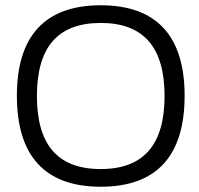

<svg xmlns="http://www.w3.org/2000/svg" viewBox="-20 -699 756 728"><path d="M362 9C150 9 44 -108 44 -336C44 -562 150 -679 362 -679C574 -679 680 -562 680 -336C680 -108 574 9 362 9ZM120 -335C120 -151 198 -58 362 -58C525 -58 604 -151 604 -335C604 -519 525 -612 362 -612C198 -612 120 -519 120 -335Z"/></svg>

Font: LT Wave Alt Light
Style: Regular
Weight: 300
Designer: Daniel Lyons
Version: Version 2.5 (Glyphs App)